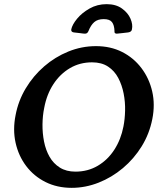

<svg xmlns="http://www.w3.org/2000/svg" viewBox="-20 -893 763 924"><path d="M442 -671Q512 -671 567.5 -643Q623 -615 660.5 -565.5Q698 -516 712.5 -453Q727 -390 713 -320Q699 -249 662 -189Q625 -129 571.5 -84Q518 -39 454.5 -14Q391 11 325 11Q255 11 199 -17Q143 -45 106 -94Q69 -143 55 -206Q41 -269 55 -339Q68 -408 104 -468Q140 -528 192.5 -573.5Q245 -619 309 -645Q373 -671 442 -671ZM423 -593Q364 -593 316.5 -565Q269 -537 237 -488Q205 -439 193 -375Q185 -337 184.5 -294.5Q184 -252 192 -211.5Q200 -171 218.5 -138.5Q237 -106 268 -86.5Q299 -67 343 -67Q403 -67 451 -95.5Q499 -124 530.5 -173Q562 -222 574 -284Q581 -319 582 -360.5Q583 -402 575 -443Q567 -484 549 -518Q531 -552 500 -572.5Q469 -593 423 -593ZM493 -873Q538 -873 567 -852Q596 -831 608 -803Q620 -775 615 -752Q614 -745 609 -741.5Q604 -738 597 -737Q584 -736 566.5 -733.5Q549 -731 542 -731Q536 -731 533 -734Q530 -737 531 -744Q530 -772 519 -786.5Q508 -801 479 -801Q450 -801 433.5 -786.5Q417 -772 406 -744Q403 -737 399 -734Q395 -731 389 -731Q382 -731 365.5 -733.5Q349 -736 335 -737Q321 -739 323 -752Q328 -775 351 -803Q374 -831 411 -852Q448 -873 493 -873Z"/></svg>

Font: Young Serif Light
Style: Italic
Weight: 300
Italic angle: -10.979°
Designer: Bastien Sozeau
Foundry: NBR — Bastien Sozeau
Version: Version 5.001